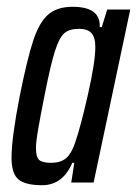

<svg xmlns="http://www.w3.org/2000/svg" viewBox="-20 -538 404 566"><path d="M14 -73Q14 -131 38 -254Q60 -364 78 -418.5Q96 -473 122.5 -495.5Q149 -518 194 -518Q277 -518 274 -458H280L296 -510H364L256 0H190L199 -58H193Q165 8 104 8Q55 8 34.5 -9Q14 -26 14 -73ZM201 -116Q218 -165 239.5 -260.5Q261 -356 261 -399Q261 -428 249.5 -440.5Q238 -453 213 -453Q185 -453 170 -440.5Q155 -428 142 -387.5Q129 -347 111 -255Q100 -200 93 -160Q86 -120 86 -102Q86 -75 95.5 -66.5Q105 -58 131 -58Q158 -58 174 -71Q190 -84 201 -116Z"/></svg>

Font: Saira Ultra Condensed Medium
Style: Italic
Weight: 500
Width: 1
Italic angle: -12°
Designer: Hector Gatti with collaboration of the Omnibus-Type team
Foundry: Omnibus-Type
Version: Version 1.001; ttfautohint (v1.8)